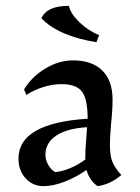

<svg xmlns="http://www.w3.org/2000/svg" viewBox="-20 -624 477 655"><path d="M43 -83Q43 -204 279 -219Q279 -285 260 -311Q241 -337 190 -337Q159 -337 127.5 -327Q96 -317 70 -300L62 -319Q89 -363 135 -390.5Q181 -418 229 -418Q294 -418 329 -383.5Q364 -349 364 -284Q364 -248 359 -203Q355 -155 355 -132Q355 -94 363 -73Q371 -52 394 -27Q357 5 313 11Q286 -7 275 -44Q239 -19 200 -4Q161 11 128 11Q92 11 67.5 -15.5Q43 -42 43 -83ZM271 -80V-85Q271 -117 274 -147L277 -190Q209 -186 172 -161.5Q135 -137 135 -96Q135 -79 144 -62.5Q153 -46 168 -37Q193 -39 221 -51Q249 -63 271 -80ZM121 -562Q132 -584 155 -594Q178 -604 215 -604Q221 -577 250.5 -548.5Q280 -520 318 -504L309 -480Q179 -501 121 -562Z"/></svg>

Font: Mirza
Style: Regular
Weight: 400
Designer: Arabic design by Kourosh Beigpour, Latin design by Eduardo Tunni, engineering by Lasse Fister
Version: Version 1.000